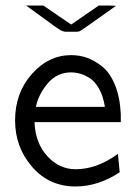

<svg xmlns="http://www.w3.org/2000/svg" viewBox="-20 -659 484 690"><path d="M34.2 -226.1Q34.2 -325.2 94.5 -393.1Q154.8 -460.9 235.8 -460.9Q265.6 -460.9 292.7 -451.4Q319.8 -441.9 347.4 -419.9Q375 -397.9 393.1 -354Q411.1 -310.1 414.1 -249V-220.2H104Q106.9 -145 149.9 -97.9Q192.9 -50.8 252 -50.8Q328.1 -50.8 403.8 -106L410.2 -40Q334 10.7 252 11.2Q156.7 11.2 95.5 -59.3Q34.2 -129.9 34.2 -226.1ZM73.7 -639.2H135.7L235.8 -570.8L335 -639.2H369.6L397 -638.2Q273.9 -550.3 266.6 -546.9Q261.7 -544.9 253.9 -544.9H217.8Q206.5 -544.9 194.1 -552.5Q181.6 -560.1 128.9 -599.1Q95.7 -623 73.7 -639.2ZM108.9 -274.9H356.9Q351.1 -314 335.4 -341.1Q319.8 -368.2 300.3 -379.6Q280.8 -391.1 265.4 -395Q250 -398.9 235.8 -398.9Q185.1 -398.9 151.9 -359.9Q118.7 -320.8 108.9 -274.9Z"/></svg>

Font: CMU Sans Serif
Style: Medium
Weight: 500
Version: Version 0.7.0